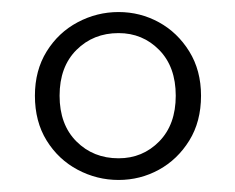

<svg xmlns="http://www.w3.org/2000/svg" viewBox="-20 -773 391 319"><path d="M177 -510Q217 -510 244.5 -538Q272 -566 272 -614Q272 -662 244.5 -690Q217 -718 177 -718Q135 -718 107 -690Q79 -662 79 -614Q79 -566 107 -538Q135 -510 177 -510ZM177 -474Q141 -474 109 -491Q77 -508 57.5 -539.5Q38 -571 38 -614Q38 -656 57.5 -687.5Q77 -719 109 -736Q141 -753 177 -753Q213 -753 244 -736Q275 -719 294.5 -687.5Q314 -656 314 -614Q314 -571 294.5 -539.5Q275 -508 244 -491Q213 -474 177 -474Z"/></svg>

Font: Noto Serif JP ExtraLight SemiBold
Style: Regular
Weight: 600
Version: Version 2.003-H1;hotconv 1.1.1;makeotfexe 2.6.0